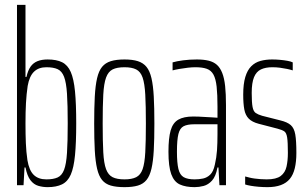

<svg xmlns="http://www.w3.org/2000/svg" viewBox="-20 -763 1268 791"><path d="M176 8Q156 8 137.5 2.5Q119 -3 105.5 -20.5Q92 -38 85 -73H81L77 0H50V-743H85V-446H89Q95 -473 106 -488.5Q117 -504 134.5 -511Q152 -518 176 -518Q213 -518 236 -506.5Q259 -495 271.5 -466.5Q284 -438 289 -386.5Q294 -335 294 -255Q294 -175 289 -123.5Q284 -72 271.5 -43.5Q259 -15 235.5 -3.5Q212 8 176 8ZM171 -24Q200 -24 217.5 -32Q235 -40 244 -63.5Q253 -87 256 -133Q259 -179 259 -255Q259 -331 256 -377Q253 -423 244 -446.5Q235 -470 217.5 -478Q200 -486 171 -486Q139 -486 120 -467.5Q101 -449 94 -409Q89 -375 87 -338.5Q85 -302 85 -255Q85 -210 86.5 -173.5Q88 -137 93 -103Q100 -61 119 -42.5Q138 -24 171 -24Z M493 8Q459 8 436.5 1.5Q414 -5 400.5 -21.5Q387 -38 380 -68Q373 -98 370.5 -143.5Q368 -189 368 -254Q368 -319 370.5 -365Q373 -411 380 -441Q387 -471 400.5 -487.5Q414 -504 436.5 -511Q459 -518 493 -518Q526 -518 548 -511Q570 -504 583.5 -487.5Q597 -471 604 -441Q611 -411 613.5 -365Q616 -319 616 -254Q616 -189 613.5 -143.5Q611 -98 604 -68Q597 -38 583.5 -21.5Q570 -5 548 1.5Q526 8 493 8ZM493 -24Q523 -24 541 -33Q559 -42 567.5 -66Q576 -90 578.5 -135.5Q581 -181 581 -254Q581 -327 578.5 -373Q576 -419 567.5 -443.5Q559 -468 541 -477Q523 -486 493 -486Q462 -486 444 -477Q426 -468 417 -443.5Q408 -419 405.5 -373Q403 -327 403 -254Q403 -181 405.5 -135.5Q408 -90 417 -66Q426 -42 444 -33Q462 -24 493 -24Z M782 8Q745 8 721 -3Q697 -14 685.5 -45.5Q674 -77 674 -138Q674 -194 683 -225.5Q692 -257 714.5 -270Q737 -283 776 -283Q786 -283 799 -282.5Q812 -282 826 -281Q840 -280 853 -279.5Q866 -279 876 -278V-324Q876 -374 872.5 -406Q869 -438 859.5 -455.5Q850 -473 832 -479.5Q814 -486 785 -486Q771 -486 753.5 -484Q736 -482 719 -479Q702 -476 691 -473V-506Q708 -511 734.5 -514.5Q761 -518 791 -518Q819 -518 839.5 -513Q860 -508 873.5 -496Q887 -484 895.5 -462.5Q904 -441 907.5 -408.5Q911 -376 911 -330V0H884L880 -73H876Q869 -36 853.5 -19Q838 -2 819 3Q800 8 782 8ZM782 -24Q800 -24 816.5 -27.5Q833 -31 846 -43.5Q859 -56 865 -84Q872 -114 874 -143.5Q876 -173 876 -210V-251H780Q752 -251 736.5 -243Q721 -235 715 -211Q709 -187 709 -138Q709 -92 715 -67Q721 -42 737 -33Q753 -24 782 -24Z M1082 8Q1064 8 1046 6.5Q1028 5 1013.5 2.5Q999 0 990 -3V-36Q998 -34 1007.5 -31.5Q1017 -29 1028.5 -27.5Q1040 -26 1053 -25Q1066 -24 1079 -24Q1118 -24 1136.5 -38Q1155 -52 1160.5 -77Q1166 -102 1166 -133Q1166 -177 1163 -196.5Q1160 -216 1151 -222Q1142 -228 1123 -233L1046 -253Q1019 -260 1005 -274Q991 -288 986.5 -312Q982 -336 982 -373Q982 -417 990.5 -445.5Q999 -474 1015 -490Q1031 -506 1053 -512Q1075 -518 1101 -518Q1117 -518 1133.5 -516.5Q1150 -515 1164 -512.5Q1178 -510 1186 -506V-473Q1177 -476 1163 -479Q1149 -482 1133.5 -484Q1118 -486 1102 -486Q1074 -486 1055 -477Q1036 -468 1026.5 -445Q1017 -422 1017 -380Q1017 -341 1020.5 -322.5Q1024 -304 1033.5 -297.5Q1043 -291 1060 -286L1135 -267Q1164 -260 1178 -247.5Q1192 -235 1196.5 -209Q1201 -183 1201 -133Q1201 -97 1194.5 -70Q1188 -43 1174 -26Q1160 -9 1137 -0.5Q1114 8 1082 8Z"/></svg>

Font: Saira UltraCondensed Thin
Style: Regular
Weight: 250
Width: 1
Designer: Hector Gatti with collaboration of the Omnibus-Type team
Foundry: Omnibus-Type
Version: Version 1.101